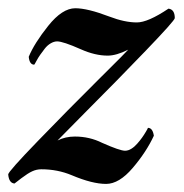

<svg xmlns="http://www.w3.org/2000/svg" viewBox="-32 -453 456 475"><path d="M154.3 -432.6Q184.6 -432.6 238.3 -412.1Q276.4 -397.5 306.6 -397.5Q334 -397.5 384.8 -431.6Q400.4 -429.7 400.4 -408.2Q400.4 -402.3 328.6 -327.6Q256.8 -252.9 183.6 -179.7L110.4 -105.5Q129.9 -115.2 153.3 -115.2Q189.5 -115.2 220.7 -99.6Q264.6 -80.1 277.3 -80.1Q285.2 -80.1 293 -85Q300.8 -89.8 307.6 -97.7Q314.5 -105.5 319.3 -112.3Q324.2 -119.1 329.1 -127.4Q334 -135.7 334 -136.7Q345.7 -136.7 348.6 -117.2Q330.1 -77.1 296.4 -37.6Q262.7 2 230.5 2Q196.3 2 145.5 -19.5Q110.4 -34.2 70.3 -34.2Q58.6 -34.2 47.9 -29.3Q37.1 -24.4 21 -12.2Q4.9 0 3.9 1Q-9.8 0 -11.7 -21.5Q-11.7 -28.3 62 -104.5Q135.7 -180.7 210.4 -254.9Q285.2 -329.1 285.2 -330.1Q255.9 -315.4 234.4 -315.4Q203.1 -315.4 168 -331.1Q124 -350.6 109.4 -350.6Q101.6 -350.6 93.3 -345.7Q85 -340.8 78.6 -332.5Q72.3 -324.2 67.4 -317.4Q62.5 -310.5 58.1 -302.2Q53.7 -293.9 52.7 -293Q41 -293 39.1 -312.5Q52.7 -345.7 87.4 -389.2Q122.1 -432.6 154.3 -432.6Z"/></svg>

Font: Crimson
Style: SemiboldItalic
Weight: 600
Italic angle: -11°
Version: Version 0.8 ; ttfautohint (v1.00) -l 8 -r 50 -G 200 -x 14 -D